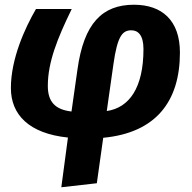

<svg xmlns="http://www.w3.org/2000/svg" viewBox="-20 -569 812 811"><path d="M182 -206C182 -306 222 -406 283 -531H132C85 -450 26 -321 26 -197C26 -85 102 -5 267 12L239 222L389 205L416 13C638 -8 740 -140 740 -347C740 -483 664 -549 546 -549C413 -549 334 -472 307 -274L282 -98C213 -106 182 -139 182 -206ZM459 -297C476 -419 498 -441 535 -441C562 -441 586 -422 586 -362C586 -198 526 -114 431 -100Z"/></svg>

Font: Fira Sans OT
Style: Bold Italic
Weight: 700
Italic angle: -8°
Designer: Carrois Corporate & Edenspiekermann
Foundry: Carrois Corporate GbR & Edenspiekermann AG
Version: Version 2.001